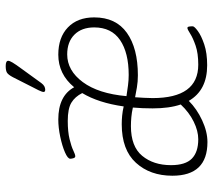

<svg xmlns="http://www.w3.org/2000/svg" viewBox="-58 -700 765 690"><g transform="rotate(-90 325.0 -355.5)"><path d="M159 7Q38 7 38 -119Q38 -199 84.5 -250Q131 -301 223 -301Q238 -301 254 -299.5Q270 -298 287 -294Q300 -385 335 -443Q322 -469 300.5 -482Q279 -495 235 -495Q196 -495 169.5 -488.5Q143 -482 128.5 -475Q114 -468 108 -468Q103 -468 101 -474.5Q99 -481 99 -486Q99 -495 122 -505Q145 -515 178 -522Q211 -529 240 -529Q325 -529 356 -472Q403 -529 473 -529Q535 -529 571 -494.5Q607 -460 607 -400Q607 -322 551.5 -282.5Q496 -243 399 -243Q376 -243 355.5 -246.5Q335 -250 320 -253Q319 -237 318 -221Q317 -205 317 -190Q317 -26 437 -26Q478 -26 505.5 -35.5Q533 -45 548.5 -55Q564 -65 569 -65Q573 -65 574 -59Q575 -53 575 -46Q575 -40 558 -27.5Q541 -15 510 -4.5Q479 6 435 6Q345 6 307 -60Q278 -31 237 -12Q196 7 159 7ZM400 -276Q480 -276 525.5 -307Q571 -338 571 -400Q571 -445 545 -471Q519 -497 474 -497Q416 -497 374.5 -441Q333 -385 324 -284Q344 -281 362.5 -278.5Q381 -276 400 -276ZM76 -124Q76 -72 99.5 -49Q123 -26 169 -26Q199 -26 232.5 -42.5Q266 -59 294 -89Q280 -130 280 -190Q280 -227 283 -261Q265 -265 248.5 -266.5Q232 -268 216 -268Q143 -268 109.5 -227.5Q76 -187 76 -124ZM347 -576Q339 -576 339 -582Q339 -587 345.5 -600.5Q352 -614 356 -621L392 -692Q401 -709 408.5 -713.5Q416 -718 432 -718Q451 -718 451 -709Q451 -704 444.5 -693Q438 -682 421 -659L371 -590Q365 -582 359 -579Q353 -576 347 -576Z"/></g></svg>

Font: Asap Condensed Condensed Thin
Style: Italic
Weight: 100
Width: 3
Italic angle: -6°
Designer: Pablo Cosgaya
Foundry: Omnibus-Type
Version: Version 3.001; ttfautohint (v1.8.4.7-5d5b)